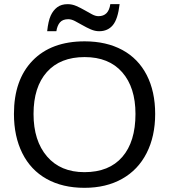

<svg xmlns="http://www.w3.org/2000/svg" viewBox="-20 -898 818 928"><path d="M730 -347.2Q730 -239.3 688.7 -158.2Q647.5 -77.1 570.3 -33.7Q493.2 9.8 388.2 9.8Q282.2 9.8 205.3 -33.2Q128.4 -76.2 87.9 -157.5Q47.4 -238.8 47.4 -347.2Q47.4 -512.2 137.7 -605.2Q228 -698.2 389.2 -698.2Q494.1 -698.2 571.3 -656.5Q648.4 -614.7 689.2 -535.2Q730 -455.6 730 -347.2ZM634.8 -347.2Q634.8 -475.6 570.6 -548.8Q506.3 -622.1 389.2 -622.1Q271 -622.1 206.5 -549.8Q142.1 -477.5 142.1 -347.2Q142.1 -217.8 207.3 -141.8Q272.5 -65.9 388.2 -65.9Q507.3 -65.9 571 -139.4Q634.8 -212.9 634.8 -347.2ZM459.5 -747.1Q439 -747.1 418.5 -756.1Q397.9 -765.1 378.9 -776.1Q359.9 -787.1 342.5 -796.1Q325.2 -805.2 310.1 -805.2Q283.2 -805.2 270 -790Q256.8 -774.9 252.4 -747.1H208Q213.4 -796.9 225.1 -822.5Q236.8 -848.1 256.6 -863Q276.4 -877.9 307.1 -877.9Q328.6 -877.9 349.1 -868.9Q369.6 -859.9 388.7 -848.9Q407.7 -837.9 424.6 -828.9Q441.4 -819.8 456.1 -819.8Q504.9 -819.8 513.2 -877.9H558.1Q549.8 -805.7 525.4 -776.4Q501 -747.1 459.5 -747.1Z"/></svg>

Font: Liberation Sans
Style: Regular
Weight: 400
Designer: Steve Matteson
Foundry: Ascender Corporation
Version: Version 2.00.1